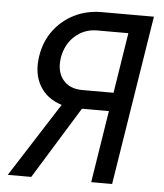

<svg xmlns="http://www.w3.org/2000/svg" viewBox="-52 -776 705 823"><g transform="rotate(5 300.0 -365.0)"><path d="M12 0 216 -319Q151 -339 120.5 -392Q90 -445 102 -520Q112 -583 147 -630Q182 -677 235 -703.5Q288 -730 353 -730H577L461 0H371L420 -310H304L113 0ZM299 -390H433L474 -650H340Q285 -650 245 -614.5Q205 -579 195 -520Q186 -462 214.5 -426Q243 -390 299 -390Z"/></g></svg>

Font: NKDuy Mono
Style: Italic
Weight: 400
Italic angle: -9°
Monospace: yes
Designer: NKDuy
Foundry: NKDuy
Version: Version 2.251; ttfautohint (v1.8.4.7-5d5b)